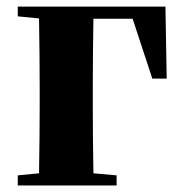

<svg xmlns="http://www.w3.org/2000/svg" viewBox="-20 -566 558 586"><path d="M384.8 -508.8H265.1Q263.2 -390.6 263.2 -298.8V-237.8Q263.2 -153.3 265.1 -37.1L335.9 -30.8V0H34.2V-30.8L99.1 -37.1Q101.1 -153.3 101.1 -237.8V-298.8Q101.1 -391.6 99.1 -509.8L34.2 -516.1V-545.9H484.9L488.8 -326.2H444.8Z"/></svg>

Font: Noto Serif JP Black
Style: Regular
Weight: 900
Designer: Ryoko NISHIZUKA  (kana & ideographs); Frank Grießhammer (Latin, Greek & Cyrillic); Wenlong ZHANG  (bopomofo); Sandoll Co
Foundry: Adobe Systems Incorporated
Version: Version 1.001;PS 1.001;hotconv 16.6.54;makeotf.lib2.5.65590